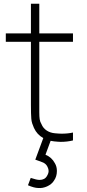

<svg xmlns="http://www.w3.org/2000/svg" viewBox="-20 -738 456 1009"><path d="M186.5 -186.5V-148Q186.5 -125 188.5 -111.5Q190.5 -98 198 -85.5Q206.5 -64.5 225.5 -52Q244.5 -39.5 270 -37.5Q281.5 -36.5 290 -36Q298.5 -35.5 304 -35.5Q337 -35.5 363.5 -41.5V0Q333.5 7.5 299 7.5Q293.5 7.5 284.8 6.8Q276 6 264.5 5L246 2L219 75Q252 88.5 268.5 120Q279 137.5 279 160.5Q279 190 263.5 211.5Q257.5 221.5 248 229Q238.5 236.5 227.5 241.5Q216.5 246.5 204.5 248.8Q192.5 251 181 250Q158.5 249.5 127 235.5L141.5 197Q173 207.5 187.5 207.5Q215.5 207.5 227 186.5Q235.5 172.5 235.5 160.5Q235.5 150.5 230 139.5Q223.5 125.5 211 118.5Q205 115.5 193.8 111Q182.5 106.5 165.5 101L207.5 -12.5Q175 -30 158.5 -65.5Q153 -77.5 149.2 -89.5Q145.5 -101.5 144.5 -114Q143.5 -126.5 143 -144.5Q142.5 -162.5 142.5 -186.5V-518.5H10.5V-562.5H142.5V-718.5H186.5V-562.5H363.5V-518.5H186.5Z"/></svg>

Font: Russisch Sans ExtraLight
Style: Regular
Weight: 200
Width: 4
Designer: Michael Sharanda (font) & Cristiano Sobral (main changes)
Foundry: Michael Sharanda
Version: Version 2.00;September 8, 2020;FontCreator 13.0.0.2681 64-bi